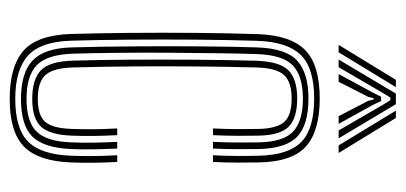

<svg xmlns="http://www.w3.org/2000/svg" viewBox="-232 -566 804 380"><g transform="rotate(90 170.0 -376.0)"><path d="M175.8 6.8Q112.2 6.8 80.9 -20Q49.5 -46.8 47.2 -114.5Q45.8 -163.5 45.1 -229.2Q44.5 -295 45.1 -362.5Q45.8 -430 47.5 -484Q49.8 -549.2 79.1 -578Q108.5 -606.8 175 -606.8Q239.2 -606.8 269.8 -579.6Q300.2 -552.5 301.5 -486.2Q301.8 -468 301.8 -443.4Q301.8 -418.8 300.5 -395.5H287.2Q288.5 -416.8 288.6 -441.1Q288.8 -465.5 288.2 -485.8Q287 -545 260.9 -570.4Q234.8 -595.8 175 -595.8Q114.5 -595.8 88.6 -569.1Q62.8 -542.5 60.8 -483.2Q59 -428.5 58.5 -362.2Q58 -296 58.5 -231.1Q59 -166.2 60.5 -115.5Q62.2 -54.5 90.1 -29.4Q118 -4.2 175.8 -4.2Q234.5 -4.2 260.2 -29.6Q286 -55 288.2 -115Q289 -134.5 288.9 -155.6Q288.8 -176.8 287.2 -206H300.5Q301.8 -182.8 302.1 -161.2Q302.5 -139.8 301.5 -114.5Q299 -49.8 270.2 -21.5Q241.5 6.8 175.8 6.8ZM175.8 -15.5Q123.5 -15.5 99.4 -38.9Q75.2 -62.2 73.8 -116Q72.2 -169.5 71.8 -236.4Q71.2 -303.2 71.8 -368.5Q72.2 -433.8 73.8 -482.5Q75.8 -540.8 100.5 -562.6Q125.2 -584.5 175 -584.5Q227.2 -584.5 250.6 -562.1Q274 -539.8 275 -485.2Q275.2 -467.5 275.2 -444.2Q275.2 -421 274 -395.5H260.8Q262 -422 262 -445.5Q262 -469 261.8 -485Q261 -534.8 240.4 -554.1Q219.8 -573.5 175 -573.5Q131.2 -573.5 110 -554Q88.8 -534.5 87 -481.8Q86 -451.2 85.4 -407Q84.8 -362.8 84.4 -312.2Q84 -261.8 84.5 -211.5Q85 -161.2 86.2 -118.8Q88 -67 109 -46.8Q130 -26.5 175.8 -26.5Q220.5 -26.5 240.2 -46.2Q260 -66 261.8 -115.5Q262.5 -134 262.4 -155.1Q262.2 -176.2 260.8 -206H274Q275.5 -174.5 275.6 -154.4Q275.8 -134.2 275 -115.5Q272.8 -61 250.5 -38.2Q228.2 -15.5 175.8 -15.5ZM175.8 -37.8Q136.5 -37.8 118.9 -55.2Q101.2 -72.8 100 -119Q98.5 -169.5 98.1 -233.6Q97.8 -297.8 98.2 -362.8Q98.8 -427.8 100.2 -481Q101.8 -527.5 119.2 -544.9Q136.8 -562.2 175 -562.2Q214.2 -562.2 231.1 -545Q248 -527.8 248.5 -484Q248.8 -466.2 248.8 -444.4Q248.8 -422.5 247.5 -395.5H234.2Q235.5 -423.2 235.5 -445.1Q235.5 -467 235.2 -483.8Q234.8 -520.5 221.9 -535.9Q209 -551.2 175 -551.2Q142.2 -551.2 128.4 -536Q114.5 -520.8 113.5 -480.5Q112.2 -433 111.6 -371.2Q111 -309.5 111.4 -243.8Q111.8 -178 113.5 -118.8Q114.5 -80 128.1 -64.4Q141.8 -48.8 175.8 -48.8Q209.2 -48.8 221.8 -64.2Q234.2 -79.8 235.2 -117.2Q235.8 -136.8 235.8 -156.4Q235.8 -176 234.2 -206H247.5Q249 -176.8 249.1 -155.4Q249.2 -134 248.5 -117Q247 -73 230.9 -55.4Q214.8 -37.8 175.8 -37.8ZM68.8 -644.2 138 -757.5H152.5L83.5 -644.2ZM97.8 -644.2 165.2 -757.5H186.2L253.8 -644.2H238.2L189.5 -728.2L178.5 -746.5H173L161.8 -728L113 -644.2ZM267.8 -644.2 199 -757.5H213.5L282.8 -644.2ZM126.5 -644.2 163.2 -711.8 171.5 -728.2H180L187.8 -711.8L225.2 -644.2H210L179.5 -703L177 -713.5H174.2L171.8 -703L141.8 -644.2Z"/></g></svg>

Font: Big Shoulders Inline Display
Style: Regular
Weight: 400
Designer: Patric King
Foundry: XO Type Co
Version: Version 1.000